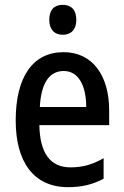

<svg xmlns="http://www.w3.org/2000/svg" viewBox="-20 -765 513 795"><path d="M240 -745C205 -745 184 -725 184 -683C184 -642 206 -621 240 -621C274 -621 296 -642 296 -683C296 -724 275 -745 240 -745ZM243 -549C117 -549 45 -448 45 -266C45 -99 116 10 262 10C319 10 364 -1 409 -25V-110C362 -83 321 -72 272 -72C188 -72 145 -131 143 -247H432V-308C432 -450 365 -549 243 -549ZM244 -471C307 -471 337 -407 337 -322H145C150 -422 185 -471 244 -471Z"/></svg>

Font: Noto Sans Myanmar UI Condensed Medium
Style: Regular
Weight: 500
Width: 3
Designer: Monotype Design Team
Foundry: Monotype Imaging Inc.
Version: Version 2.103